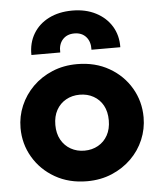

<svg xmlns="http://www.w3.org/2000/svg" viewBox="-55 -819 733 882"><g transform="rotate(-5 311.5 -378.5)"><path d="M311.5 15Q228 15 164 -21.8Q100 -58.5 63.8 -120Q27.5 -181.5 27.5 -255Q27.5 -308.5 48.2 -357.2Q69 -406 107 -443.8Q145 -481.5 197 -503.2Q249 -525 311.5 -525Q395 -525 459 -488.2Q523 -451.5 559 -390Q595 -328.5 595 -255Q595 -201.5 574.5 -152.8Q554 -104 516 -66.5Q478 -29 426 -7Q374 15 311.5 15ZM311.5 -126Q346.5 -126 374.5 -141.8Q402.5 -157.5 418.5 -186.5Q434.5 -215.5 434.5 -255Q434.5 -295 418.8 -323.8Q403 -352.5 375 -368.2Q347 -384 311.5 -384Q276 -384 248 -368.2Q220 -352.5 204 -323.8Q188 -295 188 -255Q188 -215.5 204.2 -186.5Q220.5 -157.5 248.5 -141.8Q276.5 -126 311.5 -126ZM106.5 -585Q105.5 -640.5 130.8 -682.8Q156 -725 202.5 -748.5Q249 -772 311.5 -772Q372.5 -772 419.2 -748Q466 -724 491.8 -681.8Q517.5 -639.5 516.5 -585H383.5Q385 -622 365.5 -644.2Q346 -666.5 311.5 -666.5Q277 -666.5 257.2 -644.2Q237.5 -622 239.5 -585Z"/></g></svg>

Font: Geologica Cursive
Style: Bold
Weight: 700
Designer: Sindre Bremnes, Frode Helland
Foundry: Monokrom Skriftforlag AS
Version: Version 1.010;gftools[0.9.28]